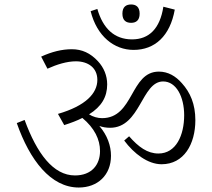

<svg xmlns="http://www.w3.org/2000/svg" viewBox="-20 -847 947 858"><path d="M566 -745C587 -745 604 -755 604 -786C604 -817 587 -827 566 -827C544 -827 527 -817 527 -786C527 -755 544 -745 566 -745ZM577 -624C672 -624 740 -686 761 -804L710 -817C695 -719 646 -671 570 -671C491 -671 440 -720 415 -807L385 -797C413 -685 490 -624 577 -624ZM332 -9C416 -9 476 -64 476 -151C476 -195 460 -242 424 -284C438 -279 454 -276 472 -276C608 -276 612 -483 709 -483C768 -483 803 -414 803 -332C803 -243 767 -161 688 -161C639 -161 599 -190 557 -238L535 -219C579 -160 641 -113 702 -113C802 -113 853 -203 853 -310C853 -382 830 -434 793 -475C765 -507 731 -527 690 -527C561 -527 579 -319 436 -319C417 -319 395 -325 378 -336C434 -371 459 -414 459 -470C459 -509 444 -545 418 -573C384 -610 346 -627 301 -627C257 -627 212 -616 164 -594L192 -540C234 -559 279 -573 319 -573C374 -573 415 -544 415 -490C415 -430 363 -374 239 -338L267 -288C298 -298 325 -308 348 -320C402 -275 427 -224 427 -172C427 -110 389 -63 315 -63C218 -63 145 -161 90 -311L55 -297C113 -131 207 -9 332 -9Z"/></svg>

Font: Noto Serif Devanagari Light
Style: Regular
Weight: 300
Designer: Universal Thirst, Indian Type Foundry and the Monotype Design Team
Foundry: Monotype Imaging Inc.
Version: Version 2.004